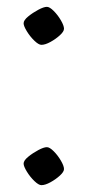

<svg xmlns="http://www.w3.org/2000/svg" viewBox="-20 -536 256 561"><path d="M101 5Q93 5 80.5 -7Q68 -19 58.5 -34.5Q49 -50 49 -58Q49 -67 62.5 -78Q76 -89 92 -97.5Q108 -106 117 -106Q125 -106 137 -94Q149 -82 158 -66.5Q167 -51 167 -42Q167 -34 155 -23Q143 -12 127.5 -3.5Q112 5 101 5ZM101 -405Q93 -405 80.5 -417Q68 -429 58.5 -444.5Q49 -460 49 -468Q49 -477 62.5 -488Q76 -499 92 -507.5Q108 -516 117 -516Q125 -516 137 -504Q149 -492 158 -476.5Q167 -461 167 -452Q167 -444 155 -433Q143 -422 127.5 -413.5Q112 -405 101 -405Z"/></svg>

Font: Texturina Thin
Style: Regular
Weight: 100
Designer: Guillermo Torres Carreño
Foundry: Omnibus-Type
Version: Version 1.002; ttfautohint (v1.8.3)